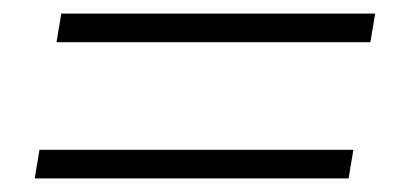

<svg xmlns="http://www.w3.org/2000/svg" viewBox="-20 -425 589 282"><path d="M63 -363 70 -405H531L524 -363ZM31 -163 38 -205H499L492 -163Z"/></svg>

Font: Nunito Sans 7pt SemiCondensed ExtraLight
Style: Italic
Weight: 250
Width: 4
Italic angle: -9°
Designer: Vernon Adams
Foundry: Vernon Adams
Version: Version 3.101;gftools[0.9.27]